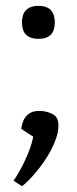

<svg xmlns="http://www.w3.org/2000/svg" viewBox="-20 -484 265 657"><path d="M112.3 -351.1Q95.7 -351.1 84.7 -355.5Q73.7 -359.9 67.1 -367.4Q60.5 -375 57.9 -385.3Q55.2 -395.5 55.2 -407.2Q55.2 -418.9 57.9 -429.2Q60.5 -439.5 67.1 -447.3Q73.7 -455.1 84.7 -459.5Q95.7 -463.9 112.3 -463.9Q127.9 -463.9 138.7 -459.5Q149.4 -455.1 155.8 -447.3Q162.1 -439.5 164.8 -429.2Q167.5 -418.9 167.5 -407.2Q167.5 -395.5 164.8 -385.3Q162.1 -375 155.8 -367.4Q149.4 -359.9 138.7 -355.5Q127.9 -351.1 112.3 -351.1ZM52.7 -43Q56.6 -70.8 67.9 -84.5Q79.1 -98.1 95.7 -102.5Q106.4 -105 121.1 -104.2Q135.7 -103.5 149.9 -98.1Q167 -92.3 174.1 -80.8Q181.2 -69.3 179.7 -48.3Q178.7 -30.3 171.9 -10.3Q165 9.8 154.5 29.8Q144 49.8 130.9 68.6Q117.7 87.4 104.2 103.8Q90.8 120.1 77.9 133.1Q64.9 146 55.2 153.3L26.4 134.3Q34.7 122.6 44.7 105.2Q54.7 87.9 64.2 67.9Q73.7 47.9 81.8 26.1Q89.8 4.4 93.8 -16.1Z"/></svg>

Font: Fjord
Style: One
Weight: 400
Designer: Viktoriya Grabowska
Foundry: Viktoriya Grabowska
Version: Version 1.002